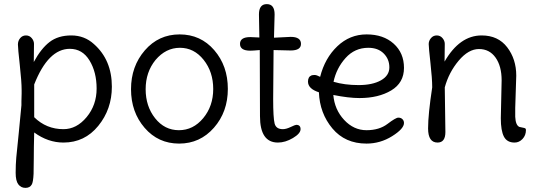

<svg xmlns="http://www.w3.org/2000/svg" viewBox="-20 -682 2609 932"><path d="M319 -445Q214 -445 146 -272V-113Q205 -55 288 -55Q352 -55 400.5 -113.5Q449 -172 449 -252Q449 -332 414.5 -388.5Q380 -445 319 -445ZM146 -39Q144 37 144 87.5Q144 138 143 162Q141 203 134 214Q125 230 103.5 230Q82 230 69 213Q56 196 56 157Q56 118 59 83L71 -36Q82 -151 84 -171V-190L85 -228V-244Q85 -286 76 -367Q67 -448 67 -466Q67 -484 78 -497Q89 -510 106 -510Q123 -510 134 -497Q145 -484 145 -469Q145 -454 144.5 -423Q144 -392 144 -381Q179 -446 220.5 -478Q262 -510 326 -510Q390 -510 436 -468Q523 -391 523 -261Q523 -152 457 -71Q391 10 288 10Q213 10 146 -39Z M735 -391Q687 -332 687 -249Q687 -166 733 -108Q779 -50 848.5 -50Q918 -50 966.5 -108.5Q1015 -167 1015 -250Q1015 -333 968.5 -391.5Q922 -450 853.5 -450Q785 -450 735 -391ZM682 -61.5Q616 -138 616 -249Q616 -360 683 -437.5Q750 -515 852 -515Q954 -515 1020 -438.5Q1086 -362 1086 -250.5Q1086 -139 1018.5 -62Q951 15 849.5 15Q748 15 682 -61.5Z M1391 -437 1308 -439 1306 -202Q1306 -110 1313 -82.5Q1320 -55 1353 -55Q1369 -55 1391 -65.5Q1413 -76 1418 -76Q1439 -76 1439 -55Q1439 -34 1402 -12Q1365 10 1329 10Q1242 10 1242 -118L1241 -439Q1208 -436 1195 -436Q1145 -436 1145 -469Q1145 -502 1195 -502L1239 -500L1237 -612Q1237 -662 1275 -662Q1313 -662 1313 -612L1310 -499L1391 -503Q1441 -503 1441 -469Q1441 -437 1391 -437Z M1768 -450Q1702 -450 1657.5 -400.5Q1613 -351 1599 -285Q1653 -269 1720.5 -269Q1788 -269 1829 -292Q1870 -315 1870 -355Q1870 -395 1842.5 -422.5Q1815 -450 1768 -450ZM1725 -206Q1673 -206 1598 -221Q1604 -150 1650.5 -100Q1697 -50 1759 -50Q1821 -50 1861 -80.5Q1901 -111 1913.5 -111Q1926 -111 1933.5 -103.5Q1941 -96 1941 -85Q1941 -57 1883.5 -21Q1826 15 1759 15Q1655 15 1593.5 -58.5Q1532 -132 1528 -234Q1475 -251 1475 -286Q1475 -309 1492 -316Q1498 -318 1507.5 -318Q1517 -318 1534 -309Q1557 -400 1617.5 -457.5Q1678 -515 1759.5 -515Q1841 -515 1891 -470Q1941 -425 1941 -352.5Q1941 -280 1879 -243Q1817 -206 1725 -206Z M2486 -315 2481 -158V-115Q2483 -74 2501 -66Q2508 -64 2517 -62.5Q2526 -61 2529.5 -59Q2533 -57 2533 -51Q2533 -25 2516.5 -7.5Q2500 10 2478 10Q2441 10 2426 -19Q2411 -48 2411 -108L2415 -292Q2415 -361 2385.5 -402.5Q2356 -444 2305 -444Q2254 -444 2206.5 -387.5Q2159 -331 2139 -258L2142 -41Q2142 10 2104 10Q2058 10 2058 -58.5Q2058 -127 2078 -258Q2078 -300 2069.5 -376Q2061 -452 2061 -468Q2061 -484 2072 -497Q2083 -510 2100 -510Q2117 -510 2128 -497Q2139 -484 2139 -469Q2139 -454 2138.5 -424Q2138 -394 2138 -383Q2211 -510 2318 -510Q2398 -510 2442 -452.5Q2486 -395 2486 -315Z"/></svg>

Font: Delius Swash Caps
Style: Regular
Weight: 400
Designer: Natalia Raices
Foundry: Natalia Raices
Version: Version 1.002